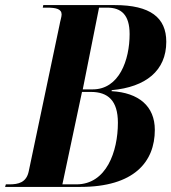

<svg xmlns="http://www.w3.org/2000/svg" viewBox="-52 -734 673 754"><path d="M-32 0H264C474 0 556 -98 556 -224C556 -317 493 -370 386 -376L387 -380C520 -392 601 -456 601 -570C601 -665 538 -714 399 -714H118L116 -704H132C168 -704 190 -699 190 -677C190 -668 184 -650 182 -637L61 -62C52 -17 20 -10 -15 -10H-29ZM312 -383H273L337 -704H369C424 -704 457 -676 457 -600C457 -498 416 -383 312 -383ZM248 -10H193L270 -373H305C372 -373 411 -339 411 -252C411 -139 366 -10 248 -10Z"/></svg>

Font: Noto Serif Display Condensed
Style: Bold Italic
Weight: 700
Width: 3
Italic angle: -12°
Designer: Monotype Design Team
Foundry: Monotype Imaging Inc.
Version: Version 2.009